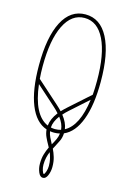

<svg xmlns="http://www.w3.org/2000/svg" viewBox="-142 -761 730 1098"><g transform="rotate(15 223.0 -212.0)"><path d="M228 271Q211 271 201 247.5Q191 224 191 197Q191 165 198.5 140Q206 115 216 95Q213 89 208 80Q197 61 188 41Q179 21 177 -2Q111 -24 75.5 -112Q40 -200 40 -345Q40 -513 87.5 -604Q135 -695 223 -695Q311 -695 358.5 -604Q406 -513 406 -345Q406 -206 373 -119Q340 -32 279 -6Q278 19 268.5 39.5Q259 60 248 80Q243 89 240 95Q250 115 257.5 140Q265 165 265 197Q265 224 255 247.5Q245 271 228 271ZM196 -154Q214 -138 228 -123Q242 -138 260 -154L381 -262Q384 -301 384 -345Q384 -502 342 -588Q300 -674 223 -674Q147 -674 104.5 -588Q62 -502 62 -345Q62 -306 65 -271ZM183 -138 68 -241Q89 -63 178 -25Q182 -66 214 -107Q201 -122 183 -138ZM273 -138Q255 -122 242 -107Q273 -68 278 -30Q356 -72 377 -231ZM223 -16Q241 -16 258 -21Q255 -56 228 -91Q200 -54 198 -19Q210 -16 223 -16ZM223 5Q211 5 199 3Q202 21 209.5 36.5Q217 52 226 69L228 73L230 69Q240 52 247.5 35.5Q255 19 257 1Q241 5 223 5ZM212 197Q212 214 217 230Q222 246 228 249Q233 246 238.5 230Q244 214 244 197Q244 174 239.5 155Q235 136 228 119Q221 136 216.5 155Q212 174 212 197Z"/></g></svg>

Font: Zen Loop
Style: Regular
Weight: 400
Designer: Yoshimichi Ohira
Foundry: A-1 Corp ZenFonts
Version: Version 1.000; ttfautohint (v1.8.3)